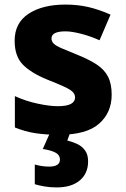

<svg xmlns="http://www.w3.org/2000/svg" viewBox="-20 -579 549 839"><path d="M468 -165Q468 -87 413 -38.5Q358 10 238 10Q180 10 134.5 3Q89 -4 45 -22V-159Q93 -137 145 -126Q197 -115 232 -115Q272 -115 290 -125Q308 -135 308 -153Q308 -167 297.5 -177.5Q287 -188 261 -200Q235 -212 187 -231Q116 -260 80 -296.5Q44 -333 44 -401Q44 -479 105 -519Q166 -559 266 -559Q320 -559 367 -548Q414 -537 463 -515L415 -403Q375 -421 334 -431.5Q293 -442 266 -442Q205 -442 205 -411Q205 -398 214.5 -388.5Q224 -379 249.5 -368Q275 -357 322 -338Q371 -318 403.5 -296.5Q436 -275 452 -244Q468 -213 468 -165ZM365 126Q365 179 328.5 209.5Q292 240 228 240Q198 240 173 235.5Q148 231 132 226V140Q164 149 195 149Q242 149 242 118Q242 99 223.5 88.5Q205 78 167 72L199 0H287L274 35Q295 40 316 49.5Q337 59 351 77.5Q365 96 365 126Z"/></svg>

Font: Noto Sans Canadian Aboriginal ExtraBold
Style: Regular
Weight: 800
Designer: Monotype Design Team, Typotheque's Kevin King
Foundry: Monotype Imaging Inc.
Version: Version 2.004; ttfautohint (v1.8.4.7-5d5b)